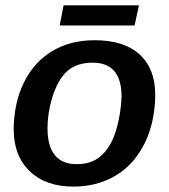

<svg xmlns="http://www.w3.org/2000/svg" viewBox="-20 -688 633 718"><path d="M560.5 -333.5Q560.5 -278.8 547.6 -225.8Q534.7 -172.9 509.3 -130.9Q470.2 -63 404.1 -26.6Q337.9 9.8 253.9 9.8Q151.4 9.8 91.3 -47.6Q31.2 -105 31.2 -204.6Q32.2 -303.7 69.3 -379.4Q106.9 -455.6 174.8 -496.6Q242.7 -537.6 333.5 -537.6Q444.3 -537.6 502.4 -484.1Q560.5 -430.7 560.5 -333.5ZM434.6 -326.7Q434.6 -453.6 326.7 -453.6Q267.6 -453.6 232.4 -422.9Q209 -402.3 192.1 -366.7Q175.3 -331.1 166.5 -289.1Q157.7 -247.1 157.7 -208Q157.7 -141.6 185.1 -107.9Q212.4 -74.2 266.1 -74.2Q300.8 -74.2 325.4 -84.7Q350.1 -95.2 368.7 -116.2Q397.5 -146.5 414.6 -202.4Q431.6 -258.3 434.6 -326.7ZM499.5 -668 483.4 -592.8H203.1L217.8 -668Z"/></svg>

Font: Arimo SemiBold
Style: Italic
Weight: 600
Italic angle: -12°
Version: Version 1.33